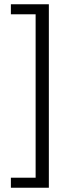

<svg xmlns="http://www.w3.org/2000/svg" viewBox="-20 -728 343 900"><path d="M31 105V152H209V-708H31V-661H147V105Z"/></svg>

Font: Cambridge Sans
Style: Regular
Weight: 400
Version: Version 2.020;PS 002.020;hotconv 1.0.88;makeotf.lib2.5.64775